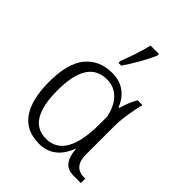

<svg xmlns="http://www.w3.org/2000/svg" viewBox="-227 -914 1043 1043"><g transform="rotate(45 294.5 -393.0)"><path d="M60 -267Q60 -410 116 -477Q172 -544 270 -544Q326 -544 365.5 -515.5Q405 -487 425 -436H430Q445 -490 471 -536H509Q498 -499 489.5 -444Q481 -389 481 -342V-128Q481 -82 501.5 -58Q522 -34 562 -34H571V0H516Q468 0 446 -30Q424 -60 421 -113H419Q398 -54 357.5 -22Q317 10 260 10Q159 10 109.5 -61Q60 -132 60 -267ZM417 -300V-358Q402 -426 365 -462.5Q328 -499 273 -499Q199 -499 162 -441.5Q125 -384 125 -265Q125 -36 267 -36Q417 -36 417 -300ZM254 -621Q289 -709 311 -796H375V-784Q358 -743 330 -694Q302 -645 275 -606H254Z"/></g></svg>

Font: Noto Serif Light
Style: Regular
Weight: 300
Designer: Monotype Design Team
Foundry: Monotype Imaging Inc.
Version: Version 1.001